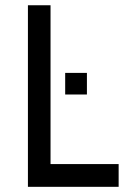

<svg xmlns="http://www.w3.org/2000/svg" viewBox="-20 -722 508 742"><path d="M87.9 -701.7H175.3V-87.9H438.5V0H87.9ZM231.9 -440.3H315.9V-356.8H231.9Z"/></svg>

Font: Aeronef
Style: Regular
Weight: 400
Designer: Peter Wiegel - CAT-Fonts Germany
Foundry: CAT-Fonts, Peter Wiegel
Version: Version 0.002